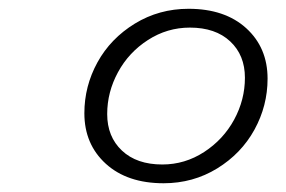

<svg xmlns="http://www.w3.org/2000/svg" viewBox="-20 -712 654 439"><path d="M354 -293Q271 -293 221.9 -337.6Q172.9 -382.3 172.9 -453.1Q172.9 -515.1 202.9 -569.6Q232.9 -624 288.3 -658Q343.8 -691.9 411.1 -691.9Q494.1 -691.9 543 -647.5Q591.8 -603 591.8 -532.2Q591.8 -470.2 561.8 -415.5Q531.7 -360.8 476.6 -326.9Q421.4 -293 354 -293ZM414.1 -648.9Q362.3 -648.9 318.4 -620.6Q274.4 -592.3 249.8 -546.9Q225.1 -501.5 225.1 -451.2Q225.1 -399.4 258.8 -367.7Q292.5 -335.9 351.1 -335.9Q402.8 -335.9 446.8 -364.5Q490.7 -393.1 515.4 -438.5Q540 -483.9 540 -534.2Q540 -585.9 506.3 -617.4Q472.7 -648.9 414.1 -648.9Z"/></svg>

Font: IntelOne Mono Light
Style: Italic
Weight: 300
Italic angle: -16°
Designer: Fred Shallcrass
Foundry: Frere-Jones Type LLC
Version: Version 1.200;hotconv 1.1.0;makeotfexe 2.6.0;FJTRelease1.2